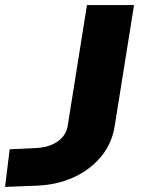

<svg xmlns="http://www.w3.org/2000/svg" viewBox="-51 -725 586 755"><path d="M-31 10 -13 -138 93 -143Q128 -145 154 -156.5Q180 -168 195.5 -186.5Q211 -205 215 -229L291 -705H476L400 -229Q389 -160 346 -108.5Q303 -57 238 -27.5Q173 2 95 5Z"/></svg>

Font: Nunito Sans 7pt Expanded ExtraBold
Style: Italic
Weight: 800
Width: 7
Italic angle: -9°
Designer: Vernon Adams
Foundry: Vernon Adams
Version: Version 3.101;gftools[0.9.27]